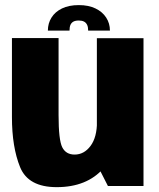

<svg xmlns="http://www.w3.org/2000/svg" viewBox="-20 -748 640 772"><path d="M414 0H557V-594.5H369.5V-87.5ZM215.5 -595H28V-277.5Q28 -156.5 60.8 -76Q93.5 4.5 208 4.5Q329 4.5 395.8 -70.8Q462.5 -146 462.5 -230.5L370 -259.5Q370 -196 344 -161.2Q318 -126.5 280 -126.5Q245 -126.5 230.2 -156Q215.5 -185.5 215.5 -285.5ZM297 -727.5Q257 -727.5 229.2 -714Q201.5 -700.5 187 -677.2Q172.5 -654 172.5 -625H259.5Q259.5 -639 263.2 -647.8Q267 -656.5 275 -661Q283 -665.5 297 -665.5Q309.5 -665.5 317.8 -661.2Q326 -657 330.2 -648.2Q334.5 -639.5 334.5 -625H422Q422 -654 407 -677.2Q392 -700.5 364 -714Q336 -727.5 297 -727.5Z"/></svg>

Font: Anybody SemiCondensed ExtraBold
Style: Regular
Weight: 800
Width: 4
Version: Version 1.113;gftools[0.9.25]